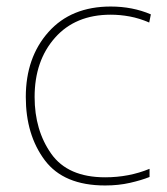

<svg xmlns="http://www.w3.org/2000/svg" viewBox="-20 -558 512 588"><path d="M302 10Q343 10 378 2Q413 -6 438 -16V-41Q375 -15 302 -15Q188 -15 137 -87Q86 -159 86 -261Q86 -372 148.5 -442.5Q211 -513 319 -513Q348 -513 377.5 -507.5Q407 -502 437 -489L442 -514Q386 -538 319 -538Q198 -538 128.5 -460Q59 -382 59 -261Q59 -145 117 -67.5Q175 10 302 10Z"/></svg>

Font: Noto Sans UI Thin
Style: Regular
Weight: 250
Designer: Monotype Design Team
Foundry: Monotype Imaging Inc.
Version: Version 1.901